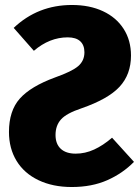

<svg xmlns="http://www.w3.org/2000/svg" viewBox="-20 -733 559 771"><path d="M506 -510Q506 -434 460 -384.5Q414 -335 307 -298Q247 -278 225 -253.5Q203 -229 203 -191Q203 -155 224 -135.5Q245 -116 284 -116Q322 -116 358 -132.5Q394 -149 430 -180L518 -83Q473 -37 411 -9.5Q349 18 268 18Q192 18 134.5 -9.5Q77 -37 46.5 -87Q16 -137 16 -203Q16 -288 59.5 -337Q103 -386 201 -422Q269 -446 294 -467.5Q319 -489 319 -523Q319 -552 302 -567.5Q285 -583 252 -583Q179 -583 116 -529L35 -621Q132 -713 269 -713Q340 -713 393.5 -688Q447 -663 476.5 -617Q506 -571 506 -510Z"/></svg>

Font: Fira Sans Condensed ExtraBold
Style: Regular
Weight: 800
Width: 3
Designer: Carrois Corporate & Edenspiekermann AG
Foundry: Carrois Corporate GbR & Edenspiekermann AG
Version: Version 4.203